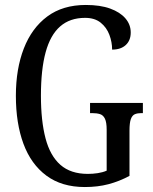

<svg xmlns="http://www.w3.org/2000/svg" viewBox="-20 -744 616 774"><path d="M322 10Q229 10 167 -36Q105 -82 74.5 -164.5Q44 -247 44 -358Q44 -466 76 -548.5Q108 -631 170.5 -677.5Q233 -724 326 -724Q384 -724 424 -709.5Q464 -695 485.5 -670Q507 -645 507 -613Q507 -581 487 -562.5Q467 -544 432 -544Q432 -574 421 -603.5Q410 -633 386 -652.5Q362 -672 323 -672Q262 -672 222.5 -637.5Q183 -603 164 -533.5Q145 -464 145 -358Q145 -257 163.5 -186.5Q182 -116 223.5 -79.5Q265 -43 334 -43Q354 -43 374 -46Q394 -49 410 -56V-221Q410 -251 403 -265.5Q396 -280 383 -284Q370 -288 352 -288H343V-329H556V-288H549Q534 -288 523.5 -283.5Q513 -279 507.5 -264Q502 -249 502 -217V-35Q461 -13 417.5 -1.5Q374 10 322 10Z"/></svg>

Font: Noto Serif ExtraCondensed
Style: Regular
Weight: 400
Width: 2
Designer: Monotype Design Team
Foundry: Monotype Imaging Inc.
Version: Version 2.013